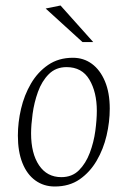

<svg xmlns="http://www.w3.org/2000/svg" viewBox="-20 -669 465 698"><path d="M179 9Q139 9 108.5 -13Q78 -35 61.5 -76.5Q45 -118 45 -176Q45 -224 56.5 -273.5Q68 -323 92.5 -365Q117 -407 155 -433Q193 -459 245 -459Q284 -459 314 -437Q344 -415 361.5 -373.5Q379 -332 379 -274Q379 -226 367.5 -176.5Q356 -127 331.5 -85Q307 -43 269.5 -17Q232 9 179 9ZM203 -25Q242 -25 267 -50Q292 -75 306.5 -113.5Q321 -152 326.5 -193Q332 -234 332 -266Q332 -334 305 -379.5Q278 -425 222 -425Q183 -425 157.5 -399.5Q132 -374 118 -335Q104 -296 98.5 -255Q93 -214 93 -184Q93 -111 122 -68Q151 -25 203 -25ZM280 -516 146 -638 200 -649 319 -516Z"/></svg>

Font: Ancizar Sans Thin
Style: Italic
Weight: 100
Italic angle: -4°
Designer: Cesar Puertas, Viviana Monsalve, Julian Moncada, Julian Prieto, Jose Castro, Mariel Hernandez, Felipe Aragon, Sara Alarc
Version: Version 8.100